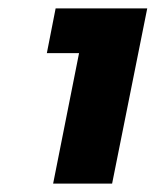

<svg xmlns="http://www.w3.org/2000/svg" viewBox="-20 -799 372 459"><path d="M113 -779H332L248 -360H107L169 -672H92Z"/></svg>

Font: Gontserrat ExtraBold
Style: Italic
Weight: 800
Italic angle: -11.3°
Designer: Julieta Ulanovsky
Foundry: Julieta Ulanovsky
Version: Version 6.001